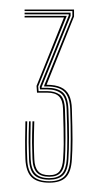

<svg xmlns="http://www.w3.org/2000/svg" viewBox="-20 -820 208 402"><path d="M83.2 -437.5Q58.2 -437.5 46.4 -448.9Q34.5 -460.2 33.2 -486.8Q32.5 -506.2 32.6 -525.8Q32.8 -545.2 33.2 -566H37Q36.2 -539.2 36.2 -521.9Q36.2 -504.5 37 -486Q38 -461.8 49.2 -451.1Q60.5 -440.5 83.2 -440.5Q105 -440.5 115.2 -451.2Q125.5 -462 127 -487Q128 -501.8 128.1 -529.1Q128.2 -556.5 127 -591.2Q126 -617 114.8 -628Q103.5 -639 78.8 -639H72.5V-640.8L131.5 -786.2V-796.8H31.5V-800H135V-785.5L77.5 -642.5Q96 -642.5 107.5 -637.2Q119 -632 124.5 -620.9Q130 -609.8 130.5 -591.5Q131.8 -550.2 131.8 -528Q131.8 -505.8 130.5 -486.5Q129 -460.2 118 -448.9Q107 -437.5 83.2 -437.5ZM83.2 -450Q65.8 -450 57.2 -458.8Q48.8 -467.5 48 -487.2Q47.2 -506.2 47.1 -521.2Q47 -536.2 48 -566H51.8Q50.8 -534.5 50.9 -519.5Q51 -504.5 51.8 -486.8Q52.5 -469.5 59.8 -461.4Q67 -453.2 83.2 -453.2Q98.5 -453.2 104.9 -461.8Q111.2 -470.2 112.2 -487.8Q113.2 -502.8 113.4 -517.8Q113.5 -532.8 113.1 -550.6Q112.8 -568.5 112 -591.8Q111.5 -610 103.6 -618Q95.8 -626 78.8 -626H57.5L56.5 -640.2L114 -783.5H31.5V-786.8H119.8L60 -639.2L60.8 -629.2H78.8Q94.2 -629.2 104.8 -622.1Q115.2 -615 116 -590.8Q117.2 -560.2 117.1 -531.2Q117 -502.2 116 -487.5Q115 -467.5 107.2 -458.8Q99.5 -450 83.2 -450ZM83.2 -443.8Q62 -443.8 51.9 -453.5Q41.8 -463.2 40.8 -486.8Q40 -506.5 39.9 -522.1Q39.8 -537.8 40.8 -566H44.2Q43.8 -544.5 43.6 -524.6Q43.5 -504.8 44.2 -487Q45.2 -465.8 54.5 -456.4Q63.8 -447 83.2 -447Q101.2 -447 109.9 -456.4Q118.5 -465.8 119.8 -487.5Q121 -505.5 120.9 -531.1Q120.8 -556.8 119.5 -591Q118.8 -615.2 108.4 -624Q98 -632.8 78.8 -632.8H63.8L63.2 -638.2L124 -787.8V-790H31.5V-793.5H127.8V-786.8L67.2 -637.8V-636.2H78.8Q99.5 -636.2 110.9 -627Q122.2 -617.8 123.2 -591.2Q124.5 -558 124.5 -532Q124.5 -506 123.2 -486.8Q121.8 -462.5 111.9 -453.1Q102 -443.8 83.2 -443.8Z"/></svg>

Font: Big Shoulders Inline Thin
Style: Regular
Weight: 100
Designer: Patric King
Foundry: XO Type Co
Version: Version 2.002